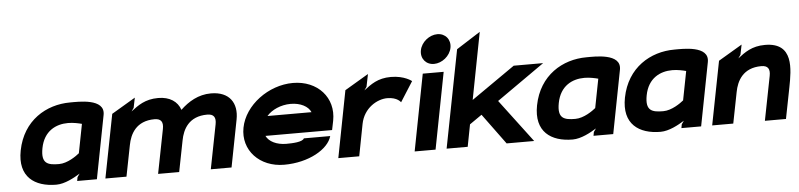

<svg xmlns="http://www.w3.org/2000/svg" viewBox="-43 -894 4679 1125"><g transform="rotate(-5 2297.0 -331.0)"><path d="M59 -207C29 -53 123 11 250 11C300 11 356 -20 391 -42L377 -22L373 0H489L561 -372C580 -470 417 -462 372 -462C231 -462 93 -381 59 -207ZM187 -209C206 -309 278 -343 349 -343C380 -343 411 -336 430 -331L397 -161C379 -146 326 -108 276 -108C210 -108 170 -119 187 -209Z M539 0H663L699 -183C711 -246 747 -321 856 -321C894 -321 908 -301 900 -260L849 0H973L1009 -183C1021 -247 1057 -321 1166 -321C1204 -321 1218 -301 1210 -260L1159 0H1281L1335 -278C1353 -372 1308 -443 1198 -443C1124 -443 1065 -407 1018 -362C1001 -412 956 -443 888 -443C810 -443 768 -410 726 -378L740 -398L752 -457L612 -374Z M1371 -226C1346 -95 1446 11 1590 11C1735 11 1852 -57 1873 -133H1718C1709 -112 1648 -110 1613 -110C1556 -110 1511 -133 1495 -167H1887L1898 -221C1924 -355 1827 -462 1682 -462C1538 -462 1396 -357 1371 -226ZM1517 -282C1546 -316 1600 -341 1658 -341C1716 -341 1761 -317 1776 -282Z M2379 -412C2379 -412 2337 -447 2257 -447C2179 -447 2138 -414 2096 -382L2110 -402L2125 -476L1985 -393L1909 0H2032L2068 -187C2086 -280 2166 -325 2225 -325C2285 -325 2304 -294 2304 -294Z M2446 -587C2437 -539 2469 -501 2516 -501C2563 -501 2611 -539 2620 -587C2629 -635 2597 -673 2550 -673C2503 -673 2455 -635 2446 -587ZM2358 0H2481L2568 -450H2445Z M2546 0H2670L2695 -130L2767 -180L2899 0H3061L2871 -252L3153 -450H2980L2723 -271L2799 -665L2658 -575Z M3096 -207C3066 -53 3160 11 3287 11C3337 11 3393 -20 3428 -42L3414 -22L3410 0H3526L3598 -372C3617 -470 3454 -462 3409 -462C3268 -462 3130 -381 3096 -207ZM3224 -209C3243 -309 3315 -343 3386 -343C3417 -343 3448 -336 3467 -331L3434 -161C3416 -146 3363 -108 3313 -108C3247 -108 3207 -119 3224 -209Z M3613 -207C3583 -53 3677 11 3804 11C3854 11 3910 -20 3945 -42L3931 -22L3927 0H4043L4115 -372C4134 -470 3971 -462 3926 -462C3785 -462 3647 -381 3613 -207ZM3741 -209C3760 -309 3832 -343 3903 -343C3934 -343 3965 -336 3984 -331L3951 -161C3933 -146 3880 -108 3830 -108C3764 -108 3724 -119 3741 -209Z M4108 0H4232L4268 -183C4280 -246 4316 -321 4425 -321C4463 -321 4477 -301 4469 -260L4418 0H4542L4578 -183C4598 -287 4628 -443 4457 -443C4379 -443 4337 -410 4295 -378L4309 -398L4321 -457L4181 -374Z"/></g></svg>

Font: Charger EcoBlack
Style: Obl
Weight: 1000
Designer: Jasper
Foundry: Cannot Into Space Fonts
Version: Version 1.1